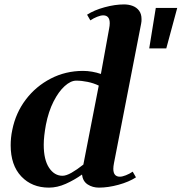

<svg xmlns="http://www.w3.org/2000/svg" viewBox="-20 -842 830 878"><path d="M203.8 16Q125.8 16 77.3 -35.3Q28.8 -86.6 28.8 -177.6Q28.8 -194 30.5 -211.8Q32.2 -229.6 36.2 -248Q51.8 -325.8 97.9 -386.6Q144 -447.4 212 -482.6Q280 -517.8 359.6 -517.8Q380 -517.8 401.3 -514.1Q422.6 -510.4 441.4 -503.8L478.8 -709.8Q481.8 -724.8 481.8 -735.8Q481.8 -771.8 451.8 -771.8Q440.8 -771.8 424.3 -765.3Q407.8 -758.8 393.2 -748.8L378.2 -774.8Q410.6 -795.8 458.2 -808.8Q505.8 -821.8 547.4 -821.8Q568.6 -821.8 586.8 -814.9Q605 -808 616.1 -793.1Q627.2 -778.2 627.2 -754.6Q627.2 -750 627 -744.9Q626.8 -739.8 625.4 -733.8L501.2 -96Q498.2 -81 498.2 -70Q498.2 -34 528.2 -34Q539.2 -34 555.7 -40.5Q572.2 -47 586.8 -57L601.8 -31Q569.4 -10 521.8 3Q474.2 16 432.6 16Q403.4 16 381 1.5Q358.6 -13 355 -43.8Q319.8 -18.8 280.8 -1.4Q241.8 16 203.8 16ZM189.8 -271Q185.2 -245.8 182.6 -222.8Q180 -199.8 180 -180Q180 -111.6 204.3 -74.9Q228.6 -38.2 265.8 -38.2Q282.8 -38.2 307.4 -52.2Q332 -66.2 361.2 -89.4L431.6 -450.6Q408.4 -461.8 381.1 -467.5Q353.8 -473.2 328.4 -473.2Q303.4 -473.2 275.7 -448.2Q248 -423.2 224.9 -377.8Q201.8 -332.4 189.8 -271ZM692.4 -805.6H790.4L740.4 -620.6H662.4Z"/></svg>

Font: Wittgenstein
Style: Italic
Weight: 400
Italic angle: -11°
Designer: Jörg Drees
Foundry: Jörg Drees
Version: Version 1.500